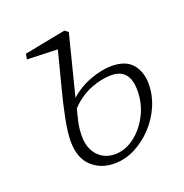

<svg xmlns="http://www.w3.org/2000/svg" viewBox="-97 -573 645 673"><g transform="rotate(-20 225.5 -236.0)"><path d="M144 -116Q144 -71 168.5 -44Q193 -17 233 -17Q270 -17 304 -42Q338 -67 360 -109Q382 -151 382 -201Q382 -282 313 -282Q276 -282 235 -265.5Q194 -249 161 -214Q154 -189 149 -165.5Q144 -142 144 -116ZM219 13Q169 13 135 -18.5Q101 -50 101 -113Q101 -144 110.5 -193Q120 -242 136 -303Q152 -364 169 -431L55 -435L59 -455L213 -485L226 -475L169 -250Q202 -280 245.5 -296Q289 -312 325 -312Q378 -312 402.5 -283Q427 -254 427 -208Q427 -167 410 -127.5Q393 -88 363.5 -56.5Q334 -25 297 -6Q260 13 219 13Z"/></g></svg>

Font: Source Serif Pro Light
Style: Italic
Weight: 300
Italic angle: -12°
Designer: Frank Grießhammer
Foundry: Adobe Systems Incorporated
Version: Version 3.001;hotconv 1.0.111;makeotfexe 2.5.65597